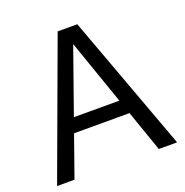

<svg xmlns="http://www.w3.org/2000/svg" viewBox="-129 -835 914 951"><g transform="rotate(-20 328.0 -359.5)"><path d="M11.7 0 276.4 -718.8H379.9L644.5 0H547.9L328.1 -630.9H326.2L103.5 0ZM144.5 -216.8V-292H511.7V-216.8Z"/></g></svg>

Font: Inter Display V
Style: Regular
Weight: 400
Designer: Rasmus Andersson
Foundry: rsms
Version: Version 3.015;git-src